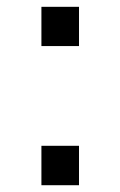

<svg xmlns="http://www.w3.org/2000/svg" viewBox="-20 -546 355 566"><path d="M102.1 -410.2V-525.9H212.9V-410.2ZM102.1 0V-116.2H212.9V0Z"/></svg>

Font: Archivo Medium
Style: Regular
Weight: 500
Designer: Hector Gatti
Foundry: Omnibus-Type
Version: Version 2.001